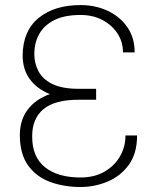

<svg xmlns="http://www.w3.org/2000/svg" viewBox="-20 -742 631 772"><path d="M366.5 -340.9H296.9Q201 -341.3 155 -303.3Q109 -265.3 109.4 -193.2Q109 -111.9 160.3 -70.1Q211.6 -28.4 304 -28.4Q359.7 -28.4 400.2 -51.8Q440.7 -75.3 462.7 -113.8Q484.7 -152.3 484.4 -197.4H531.2Q531.2 -125 497.9 -79.2Q464.5 -33.4 412.3 -11.7Q360.1 9.9 304 9.9Q237.9 9.9 182.5 -10.1Q127.1 -30.2 93.6 -76Q60 -121.8 59.7 -198.9Q60 -259.6 91.3 -301.1Q122.5 -342.7 180.4 -363.6Q129.3 -384.2 100.3 -423.1Q71.4 -462 71 -518.5Q71.7 -617.5 135.1 -669.6Q198.5 -721.6 304 -721.6Q364 -721.6 413.4 -698.3Q462.7 -675.1 492.2 -632.5Q521.7 -589.8 521.3 -531.2H474.4Q474.8 -572.4 452.8 -606.7Q430.8 -641 392.2 -661.4Q353.7 -681.8 304 -681.8Q238.6 -681.8 197.4 -660.7Q156.2 -639.6 137.1 -604Q117.9 -568.5 117.9 -525.6Q117.9 -487.6 134.8 -455.4Q151.6 -423.3 190.9 -404.1Q230.1 -384.9 296.9 -384.9H366.5Z"/></svg>

Font: Inter Thin BETA
Style: Regular
Weight: 100
Designer: Rasmus Andersson
Foundry: rsms
Version: Version 3.011;git-f93a4a705